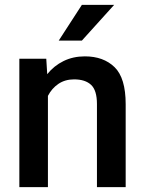

<svg xmlns="http://www.w3.org/2000/svg" viewBox="-20 -770 597 790"><path d="M284.7 -443.4Q247.6 -443.4 220.2 -424.8Q192.9 -406.2 177.2 -375.5V0H59.6V-528.3H170.4L174.3 -464.8Q202.1 -499.5 241.5 -518.8Q280.8 -538.1 329.1 -538.1Q405.8 -538.1 451.4 -493.7Q497.1 -449.2 497.1 -341.3V0H378.9V-341.8Q378.9 -398.4 354.7 -420.9Q330.6 -443.4 284.7 -443.4ZM221.7 -603 316.9 -750H449.7L316.9 -603Z"/></svg>

Font: Vazirmatn RD UI FD Medium
Style: Regular
Weight: 500
Designer: Saber Rastikerdar
Foundry: Saber Rastikerdar
Version: Version 33.003